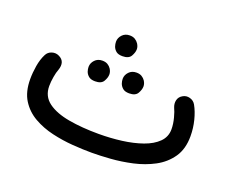

<svg xmlns="http://www.w3.org/2000/svg" viewBox="-96 -683 1062 879"><g transform="rotate(20 435.0 -244.0)"><path d="M39.6 -182.1Q39.6 -213.4 45.2 -247.3Q50.8 -281.2 64 -307.1Q72.3 -324.2 90.8 -330.1Q109.4 -335.9 126 -327.6Q162.1 -310.5 146.5 -265.6Q140.6 -251.5 136.5 -227.1Q132.3 -202.6 132.3 -182.1Q132.3 -132.3 170.2 -104.2Q208 -76.2 273.2 -64.7Q338.4 -53.2 419.4 -53.2Q477.1 -53.2 531.7 -60.3Q586.4 -67.4 630.4 -83Q674.3 -98.6 700.2 -124.3Q726.1 -149.9 726.1 -187Q726.1 -212.9 718.5 -241.5Q710.9 -270 704.1 -283.2Q696.3 -301.8 700.4 -319.3Q704.6 -336.9 721.2 -346.2Q737.3 -356 756.1 -350.8Q774.9 -345.7 784.2 -329.1Q799.8 -301.3 809.3 -263.7Q818.8 -226.1 818.8 -187Q818.8 -124.5 790.3 -83.3Q761.7 -42 715.6 -17.3Q669.4 7.3 615.5 19.3Q561.5 31.2 509.8 34.9Q458 38.6 419.4 38.6Q377 38.6 326.2 34.9Q275.4 31.2 224.9 19.5Q174.3 7.8 132.3 -16.1Q90.3 -40 64.9 -80.3Q39.6 -120.6 39.6 -182.1ZM350.1 -477.5Q350.1 -496.1 364 -511Q377.9 -525.9 400.4 -525.9Q416 -525.9 426.5 -519.3Q437 -512.7 443.4 -502.9Q451.7 -489.7 451.7 -477.1Q451.7 -461.4 441.2 -443.1Q430.7 -424.8 400.4 -424.8Q379.4 -424.8 368.9 -433.6Q358.4 -442.4 354 -454.6Q350.1 -466.3 350.1 -477.5ZM437 -328.1Q437 -346.7 450.9 -361.6Q464.8 -376.5 487.3 -376.5Q502.9 -376.5 513.4 -370.1Q523.9 -363.8 530.3 -354Q538.6 -340.8 538.6 -327.6Q538.6 -312 528.1 -293.7Q517.6 -275.4 487.3 -275.4Q466.8 -275.4 456.1 -284.4Q445.3 -293.5 440.9 -305.7Q437 -317.4 437 -328.1ZM271.5 -326.2Q271.5 -344.7 285.4 -359.6Q299.3 -374.5 321.8 -374.5Q337.4 -374.5 347.9 -368.2Q358.4 -361.8 364.7 -352.1Q373 -338.9 373 -325.7Q373 -310.1 362.5 -292Q352.1 -273.9 321.8 -273.9Q301.3 -273.9 290.5 -282.7Q279.8 -291.5 275.4 -303.7Q271.5 -315.4 271.5 -326.2Z"/></g></svg>

Font: Mikhak Medium
Style: Regular
Weight: 500
Designer: Amin Abedi
Version: Version 3.3